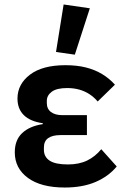

<svg xmlns="http://www.w3.org/2000/svg" viewBox="-20 -825 565 857"><path d="M432 -159 501 -82Q465 -38 407 -13Q349 12 269 12Q163 12 104.5 -31Q46 -74 46 -145Q46 -200 79 -231Q112 -262 171 -271V-275Q115 -283 86.5 -311Q58 -339 58 -385Q58 -449 113.5 -491.5Q169 -534 272 -534Q323 -534 363 -524Q403 -514 435.5 -494.5Q468 -475 493 -447L416 -372Q400 -391 379.5 -404.5Q359 -418 334 -425Q309 -432 280 -432Q233 -432 211 -415.5Q189 -399 189 -375V-365Q189 -339 207.5 -325Q226 -311 259 -311H368V-222H250Q214 -222 195 -208.5Q176 -195 176 -167V-156Q176 -125 201.5 -108Q227 -91 283 -91Q333 -91 369 -108.5Q405 -126 432 -159ZM381 -788 314 -581 230 -593 264 -805Z"/></svg>

Font: IBM Plex Sans SemiBold
Style: Regular
Weight: 600
Designer: Mike Abbink, Paul van der Laan, Pieter van Rosmalen
Foundry: Bold Monday
Version: Version 3.201